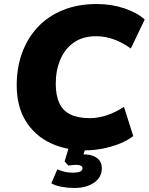

<svg xmlns="http://www.w3.org/2000/svg" viewBox="-20 -736 739 954"><path d="M405 11Q307 11 230 -25.5Q153 -62 108 -134.5Q63 -207 63 -313Q63 -398 89 -471Q115 -544 165.5 -599Q216 -654 290.5 -685Q365 -716 462 -716Q534 -716 598 -694.5Q662 -673 699 -639L630 -495Q590 -524 546.5 -540Q503 -556 458 -556Q391 -556 346.5 -524.5Q302 -493 279.5 -439.5Q257 -386 257 -320Q257 -262 275 -223.5Q293 -185 330.5 -167Q368 -149 427 -149Q466 -149 508.5 -162.5Q551 -176 596 -205L642 -60Q614 -38 574 -22Q534 -6 490 2.5Q446 11 405 11ZM350 198Q318 198 287.5 192.5Q257 187 235 175L265 105Q282 113 301 117.5Q320 122 339 122Q366 122 378 116.5Q390 111 390 99Q390 92 382 87.5Q374 83 356 83Q348 83 339.5 84Q331 85 320 87L301 66L327 -20H411L387 57L348 40Q359 35 371.5 33Q384 31 394 31Q424 31 444.5 39.5Q465 48 475.5 63Q486 78 486 100Q486 145 447.5 171.5Q409 198 350 198Z"/></svg>

Font: Nunito Sans 12pt Black
Style: Italic
Weight: 900
Italic angle: -9°
Designer: Vernon Adams
Foundry: Vernon Adams
Version: Version 3.101;gftools[0.9.27]